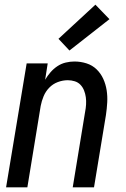

<svg xmlns="http://www.w3.org/2000/svg" viewBox="-20 -801 540 821"><path d="M6 0 94 -530H184L173 -460Q183 -477 196 -492Q209 -507 225.5 -518Q242 -529 261 -533.5Q280 -538 298 -538Q325 -538 350 -530Q375 -522 393 -504.5Q411 -487 421.5 -464Q432 -441 436 -415.5Q440 -390 438.5 -363Q437 -336 433 -309L382 0H291L344 -323Q347 -338 348 -354Q349 -370 347 -385Q345 -400 339.5 -414Q334 -428 324 -438.5Q314 -449 299.5 -453.5Q285 -458 270 -458Q248 -458 227 -450Q206 -442 190.5 -426Q175 -410 166.5 -389.5Q158 -369 154 -348L97 0ZM277 -585 230 -635 388 -781 448 -719Z"/></svg>

Font: Iosevka Curly Medium Oblique
Style: Regular
Weight: 500
Italic angle: -9°
Monospace: yes
Designer: Belleve Invis
Foundry: Belleve Invis
Version: Version 11.1.0; ttfautohint (v1.8.3)